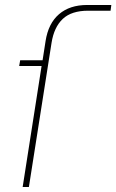

<svg xmlns="http://www.w3.org/2000/svg" viewBox="-20 -751 467 771"><path d="M71 0 147 -486H57L61 -509H151L163 -586Q174 -657 217 -694Q260 -731 330 -731H427L424 -708H334Q267 -708 232 -675Q197 -642 187 -579L96 0Z"/></svg>

Font: MuseoModerno Thin Thin
Style: Italic
Weight: 250
Italic angle: -9°
Version: Version 1.003